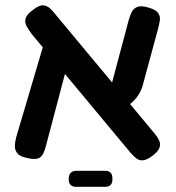

<svg xmlns="http://www.w3.org/2000/svg" viewBox="-20 -604 681 743"><path d="M570 -1Q547 16 532 16.5Q517 17 506.5 8Q496 -1 485 -13L103 -472Q91 -488 83 -502.5Q75 -517 79 -532.5Q83 -548 108 -566Q131 -584 146 -583.5Q161 -583 173.5 -571.5Q186 -560 199 -543L581 -84Q591 -72 596.5 -59Q602 -46 597 -32Q592 -18 570 -1ZM83 7Q56 1 46.5 -11.5Q37 -24 37.5 -40Q38 -56 43 -74L153 -446L253 -400L159 -44Q154 -23 147 -9Q140 5 126 9.5Q112 14 83 7ZM444 -169 397 -222 478 -526Q483 -544 490 -558Q497 -572 512.5 -577.5Q528 -583 557 -574Q584 -566 592.5 -553Q601 -540 598.5 -524.5Q596 -509 591 -490L531 -269Q524 -248 513 -232.5Q502 -217 485.5 -203Q469 -189 444 -169ZM275 119Q246 119 246 90V86Q246 73 253.5 65Q261 57 275 57H387Q415 57 415 86V90Q415 119 387 119Z"/></svg>

Font: Fredoka Light Medium
Style: Regular
Weight: 500
Version: Version 2.001